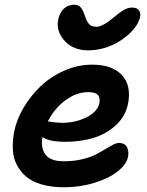

<svg xmlns="http://www.w3.org/2000/svg" viewBox="-20 -789 627 819"><path d="M356 -574.2Q293.9 -574.2 257.3 -613.3Q220.7 -652.3 227.1 -698.2Q231.9 -732.4 251 -750.7Q270 -769 297.9 -769Q314.5 -769 324.5 -757.1Q334.5 -745.1 341.8 -722.2Q346.7 -709 348.9 -703.9Q351.1 -698.7 356.9 -690.2Q362.8 -681.6 371.3 -678.2Q379.9 -674.8 392.1 -674.8Q403.8 -674.8 419.2 -682.9Q434.6 -690.9 441.7 -696.3Q448.7 -701.7 467.8 -716.8Q491.2 -736.8 508.5 -746.8Q525.9 -756.8 543.9 -756.8Q564 -756.8 572.8 -744.9Q581.5 -732.9 577.1 -714.8Q573.2 -697.8 560.8 -678.7Q548.3 -659.7 527.3 -641.1Q506.3 -622.6 480.7 -607.7Q455.1 -592.8 422.4 -583.5Q389.6 -574.2 356 -574.2ZM252.9 9.8Q199.2 9.8 158 -2.2Q116.7 -14.2 91.6 -35.6Q66.4 -57.1 51.3 -86.9Q36.1 -116.7 34.7 -151.9Q33.2 -187 40 -226.1Q50.3 -278.3 80.6 -329.6Q110.8 -380.9 154.1 -421.9Q197.3 -462.9 254.9 -488Q312.5 -513.2 373 -513.2Q458.5 -513.2 500 -468.8Q541.5 -424.3 525.9 -345.2Q514.6 -291.5 473.6 -254.2Q432.6 -216.8 377.4 -200.4Q322.3 -184.1 257.8 -184.1Q190.9 -184.1 161.1 -204.1Q152.8 -158.7 173.8 -129.9Q194.8 -101.1 252 -101.1Q292.5 -101.1 327.6 -109.1Q362.8 -117.2 385.7 -128.7Q408.7 -140.1 427.2 -151.6Q445.8 -163.1 460.9 -171.1Q476.1 -179.2 487.8 -179.2Q511.7 -179.2 521.2 -162.1Q530.8 -145 525.9 -119.1Q519 -86.9 481.4 -57.4Q443.8 -27.8 382.6 -9Q321.3 9.8 252.9 9.8ZM356.9 -396Q305.7 -396 258.8 -361.1Q211.9 -326.2 184.1 -271Q223.6 -265.1 243.2 -265.1Q302.2 -265.1 348.9 -288.6Q395.5 -312 403.8 -348.1Q408.2 -372.6 397.2 -384.3Q386.2 -396 356.9 -396Z"/></svg>

Font: Shantell Sans Normal
Style: Italic
Weight: 600
Italic angle: -11.31°
Designer: Stephen Nixon, Anya Danilova, Shantell Martin
Foundry: Arrow Type
Version: Version 1.006;[559af2be0]